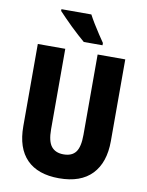

<svg xmlns="http://www.w3.org/2000/svg" viewBox="-100 -1001 829 1081"><g transform="rotate(10 314.5 -460.0)"><path d="M565 -247Q565 -124 501 -57Q437 10 313 10Q192 10 128.5 -54.5Q65 -119 65 -244V-714H222V-254Q222 -185 245.5 -156Q269 -127 315 -127Q363 -127 385 -156.5Q407 -186 407 -255V-714H565ZM333 -930Q344 -909 361 -881Q378 -853 396 -826Q414 -799 425 -783V-770H318Q304 -782 282 -801.5Q260 -821 237 -843.5Q214 -866 194 -886.5Q174 -907 162 -920V-930Z"/></g></svg>

Font: Noto Sans Ethiopic Condensed ExtraBold
Style: Regular
Weight: 800
Width: 3
Designer: Monotype Design Team
Foundry: Monotype Imaging Inc.
Version: Version 2.102; ttfautohint (v1.8.4.7-5d5b)